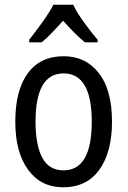

<svg xmlns="http://www.w3.org/2000/svg" viewBox="-20 -786 542 816"><path d="M207 -766Q190 -733 160 -691.5Q130 -650 104 -617V-606H157Q178 -623 201 -647Q224 -671 248 -698Q272 -671 295.5 -647.5Q319 -624 341 -606H395V-617Q369 -647 338 -689.5Q307 -732 291 -766ZM251 -547Q151 -547 98 -474.5Q45 -402 45 -269Q45 -139 99.5 -64.5Q154 10 248 10Q349 10 402.5 -65Q456 -140 456 -269Q456 -404 400 -475.5Q344 -547 251 -547ZM250 -474Q370 -474 370 -269Q370 -62 250 -62Q188 -62 159.5 -116Q131 -170 131 -269Q131 -474 250 -474Z"/></svg>

Font: Noto Sans Display SemiCondensed
Style: Regular
Weight: 400
Width: 4
Designer: Monotype Design team
Foundry: Monotype Imaging Inc.
Version: 1.000